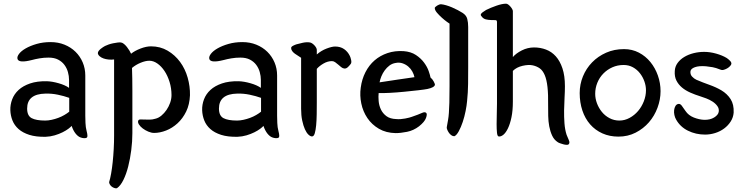

<svg xmlns="http://www.w3.org/2000/svg" viewBox="-20 -710 4027 1040"><path d="M354 -277Q354 -298 348 -319.5Q342 -341 329 -358.5Q316 -376 295 -387Q274 -398 243 -398Q218 -398 194.5 -394Q171 -390 153 -385Q83 -367 75 -390Q71 -402 83 -418Q95 -434 119.5 -448Q144 -462 178.5 -472Q213 -482 254 -482Q295 -482 329.5 -468Q364 -454 389 -429.5Q414 -405 428 -372Q442 -339 442 -301V-83Q442 -68 443 -44Q444 -20 449 -1Q457 29 451 35Q446 39 435.5 38.5Q425 38 415 34Q402 29 389.5 13.5Q377 -2 368 -28Q363 -22 350.5 -12.5Q338 -3 319 6.5Q300 16 276.5 23Q253 30 227 31Q175 32 139 20.5Q103 9 80.5 -11Q58 -31 47.5 -57.5Q37 -84 36 -113Q35 -143 46 -172Q57 -201 81 -223Q105 -245 143 -258Q181 -271 234 -270Q263 -269 298 -259Q333 -249 354 -234ZM355 -180Q327 -190 293.5 -197Q260 -204 226 -203Q127 -201 127 -122Q127 -83 151.5 -70Q176 -57 225 -57Q241 -57 259.5 -61Q278 -65 295.5 -71.5Q313 -78 328.5 -87Q344 -96 355 -105Z M598 -388Q584 -386 568.5 -387.5Q553 -389 540.5 -393.5Q528 -398 519.5 -405.5Q511 -413 510 -422Q510 -428 514.5 -434Q519 -440 525 -445Q531 -450 538 -454.5Q545 -459 549 -461Q557 -465 568.5 -469Q580 -473 592.5 -475.5Q605 -478 616.5 -479.5Q628 -481 635 -480Q643 -479 651.5 -472Q660 -465 667.5 -455.5Q675 -446 681 -436Q687 -426 690 -419Q710 -435 741 -447Q772 -459 798 -459Q848 -459 888 -435.5Q928 -412 955.5 -374.5Q983 -337 996.5 -289.5Q1010 -242 1009 -194Q1007 -144 988.5 -106Q970 -68 941.5 -42Q913 -16 879.5 -3Q846 10 815 10Q800 10 783.5 3Q767 -4 753.5 -14Q740 -24 732.5 -36Q725 -48 729 -57Q732 -63 740.5 -63Q749 -63 762 -62.5Q775 -62 790.5 -62Q806 -62 822 -67Q839 -71 854.5 -84Q870 -97 882 -114.5Q894 -132 901.5 -153Q909 -174 909 -195Q909 -232 898.5 -266Q888 -300 871 -325.5Q854 -351 832.5 -366Q811 -381 789 -381Q768 -381 741.5 -370Q715 -359 695 -342Q696 -311 696.5 -283.5Q697 -256 697 -217V11Q697 56 691 103Q685 150 674.5 191.5Q664 233 648.5 264.5Q633 296 614 309Q610 311 603.5 309.5Q597 308 590 304Q583 300 577.5 293Q572 286 571 277Q577 258 582 229.5Q587 201 590.5 167.5Q594 134 596 97Q598 60 598 24Z M1393 -277Q1393 -298 1387 -319.5Q1381 -341 1368 -358.5Q1355 -376 1334 -387Q1313 -398 1282 -398Q1257 -398 1233.5 -394Q1210 -390 1192 -385Q1122 -367 1114 -390Q1110 -402 1122 -418Q1134 -434 1158.5 -448Q1183 -462 1217.5 -472Q1252 -482 1293 -482Q1334 -482 1368.5 -468Q1403 -454 1428 -429.5Q1453 -405 1467 -372Q1481 -339 1481 -301V-83Q1481 -68 1482 -44Q1483 -20 1488 -1Q1496 29 1490 35Q1485 39 1474.5 38.5Q1464 38 1454 34Q1441 29 1428.5 13.5Q1416 -2 1407 -28Q1402 -22 1389.5 -12.5Q1377 -3 1358 6.5Q1339 16 1315.5 23Q1292 30 1266 31Q1214 32 1178 20.5Q1142 9 1119.5 -11Q1097 -31 1086.5 -57.5Q1076 -84 1075 -113Q1074 -143 1085 -172Q1096 -201 1120 -223Q1144 -245 1182 -258Q1220 -271 1273 -270Q1302 -269 1337 -259Q1372 -249 1393 -234ZM1394 -180Q1366 -190 1332.5 -197Q1299 -204 1265 -203Q1166 -201 1166 -122Q1166 -83 1190.5 -70Q1215 -57 1264 -57Q1280 -57 1298.5 -61Q1317 -65 1334.5 -71.5Q1352 -78 1367.5 -87Q1383 -96 1394 -105Z M1611 -397Q1604 -402 1595 -407.5Q1586 -413 1577.5 -419Q1569 -425 1563 -433Q1557 -441 1557 -450Q1557 -457 1568 -462.5Q1579 -468 1586 -470Q1599 -474 1620.5 -478.5Q1642 -483 1659 -480Q1665 -479 1671.5 -474.5Q1678 -470 1683.5 -464Q1689 -458 1692.5 -451.5Q1696 -445 1696 -440V-415Q1720 -436 1749 -447Q1778 -458 1795 -458Q1824 -458 1844 -444Q1864 -430 1875 -407Q1879 -399 1882 -385Q1885 -371 1880 -364Q1876 -358 1865.5 -347.5Q1855 -337 1844 -339Q1836 -340 1828 -346.5Q1820 -353 1812 -360Q1804 -367 1795.5 -373Q1787 -379 1778 -379Q1755 -379 1732.5 -366Q1710 -353 1696 -337V-156Q1696 -124 1695.5 -91Q1695 -58 1692.5 -31.5Q1690 -5 1685 12Q1680 29 1670 29Q1661 29 1650.5 19Q1640 9 1631.5 -10Q1623 -29 1617 -57Q1611 -85 1611 -121Z M2123 11Q2071 10 2032.5 -12.5Q1994 -35 1970 -70.5Q1946 -106 1937 -149.5Q1928 -193 1934 -235Q1940 -281 1959.5 -319Q1979 -357 2009 -383Q2039 -409 2079 -422.5Q2119 -436 2166 -433Q2206 -430 2233 -412Q2260 -394 2277 -371Q2294 -348 2302 -325Q2310 -302 2312 -290Q2322 -282 2329 -269Q2336 -256 2336 -251Q2333 -236 2295 -228Q2280 -225 2245 -221Q2210 -217 2169.5 -213Q2129 -209 2090.5 -207Q2052 -205 2031 -206Q2029 -187 2031 -163Q2033 -139 2043 -117.5Q2053 -96 2073 -81Q2093 -66 2127 -65Q2149 -63 2174.5 -68Q2200 -73 2210 -77Q2248 -90 2265 -98Q2282 -106 2289 -98Q2295 -92 2287.5 -71Q2280 -50 2250 -26Q2220 -3 2185 4Q2150 11 2123 11ZM2225 -292Q2222 -307 2213.5 -322.5Q2205 -338 2191.5 -349.5Q2178 -361 2160.5 -367Q2143 -373 2123 -369Q2104 -366 2089.5 -355Q2075 -344 2064 -329Q2053 -314 2046 -297Q2039 -280 2036 -264Q2090 -272 2135 -279Q2180 -286 2225 -292Z M2415 -582Q2413 -583 2400.5 -592Q2388 -601 2373.5 -614Q2359 -627 2347 -641Q2335 -655 2335 -667Q2335 -669 2338.5 -672.5Q2342 -676 2347.5 -679.5Q2353 -683 2358.5 -685Q2364 -687 2369 -687Q2381 -686 2396.5 -681.5Q2412 -677 2428.5 -670Q2445 -663 2460 -655Q2475 -647 2486 -640Q2506 -627 2511 -607.5Q2516 -588 2516 -564V-347Q2516 -302 2515.5 -256Q2515 -210 2510 -162Q2508 -139 2502 -108.5Q2496 -78 2486.5 -49.5Q2477 -21 2465 1Q2453 23 2441 28Q2432 28 2424 22Q2416 16 2410.5 7.5Q2405 -1 2402 -9Q2399 -17 2400 -21Q2404 -44 2407 -60.5Q2410 -77 2411.5 -99Q2413 -121 2414 -154Q2415 -187 2415 -244Z M2672 -590Q2672 -601 2664 -601Q2655 -601 2639.5 -601.5Q2624 -602 2612 -605Q2600 -608 2592 -617Q2584 -626 2584 -629Q2584 -636 2595 -644Q2606 -652 2613 -656Q2637 -668 2668.5 -679Q2700 -690 2721 -690Q2727 -690 2733.5 -685Q2740 -680 2745.5 -673.5Q2751 -667 2754.5 -660.5Q2758 -654 2758 -650V-401Q2775 -421 2806.5 -437Q2838 -453 2873 -453Q2907 -453 2937.5 -441.5Q2968 -430 2990.5 -405Q3013 -380 3026.5 -340Q3040 -300 3040 -243Q3040 -215 3038 -181Q3036 -147 3035.5 -112Q3035 -77 3037.5 -42.5Q3040 -8 3049 20Q3054 33 3061 48.5Q3068 64 3060 72Q3056 75 3048 74.5Q3040 74 3031 71.5Q3022 69 3013.5 66Q3005 63 3001 60Q2981 47 2970.5 24Q2960 1 2955 -26Q2950 -53 2949.5 -82Q2949 -111 2949 -137Q2950 -199 2945.5 -239Q2941 -279 2930.5 -303.5Q2920 -328 2904 -339.5Q2888 -351 2866 -356Q2843 -361 2810.5 -353.5Q2778 -346 2758 -326V-160Q2758 -111 2750.5 -75Q2743 -39 2731.5 -15Q2720 9 2706.5 20Q2693 31 2681 29Q2674 28 2672 9Q2670 -10 2670 -37.5Q2670 -65 2671 -95Q2672 -125 2672 -149Z M3120 -206Q3120 -253 3137.5 -296Q3155 -339 3187 -372Q3219 -405 3263 -424.5Q3307 -444 3360 -444Q3404 -444 3440.5 -425Q3477 -406 3503 -374Q3529 -342 3543.5 -301Q3558 -260 3558 -216Q3558 -171 3541.5 -126.5Q3525 -82 3495 -47.5Q3465 -13 3423 8.5Q3381 30 3330 30Q3282 30 3243 12.5Q3204 -5 3176.5 -36.5Q3149 -68 3134.5 -111.5Q3120 -155 3120 -206ZM3358 -358Q3325 -358 3297 -345.5Q3269 -333 3248 -311.5Q3227 -290 3215.5 -261.5Q3204 -233 3204 -202Q3204 -176 3213.5 -150.5Q3223 -125 3240 -104Q3257 -83 3281.5 -70Q3306 -57 3335 -57Q3364 -57 3390.5 -71.5Q3417 -86 3436.5 -109Q3456 -132 3467.5 -161.5Q3479 -191 3479 -221Q3479 -245 3470.5 -269Q3462 -293 3446.5 -313Q3431 -333 3408.5 -345.5Q3386 -358 3358 -358Z M3635 -325Q3636 -349 3650 -368.5Q3664 -388 3686.5 -401.5Q3709 -415 3737 -422Q3765 -429 3794 -429Q3826 -429 3859.5 -419.5Q3893 -410 3916 -396Q3924 -391 3934 -381Q3944 -371 3941 -362Q3940 -358 3934 -351.5Q3928 -345 3919.5 -340Q3911 -335 3901 -332Q3891 -329 3882 -333Q3857 -343 3840 -346Q3823 -349 3804 -351Q3766 -354 3744 -346Q3722 -338 3720 -324Q3718 -307 3728.5 -295.5Q3739 -284 3752 -278Q3787 -263 3822.5 -250.5Q3858 -238 3887 -221Q3919 -202 3937.5 -173Q3956 -144 3954 -100Q3952 -74 3938 -52Q3924 -30 3902.5 -14Q3881 2 3854 10.5Q3827 19 3799 19Q3749 19 3706.5 -2Q3664 -23 3642 -63Q3636 -73 3633 -87Q3630 -101 3631.5 -113.5Q3633 -126 3638.5 -135.5Q3644 -145 3654 -147Q3664 -149 3672.5 -138Q3681 -127 3693 -109Q3709 -85 3738 -73.5Q3767 -62 3794 -61Q3826 -60 3848 -73.5Q3870 -87 3873 -104Q3876 -121 3866 -135Q3856 -149 3840 -159.5Q3824 -170 3805.5 -177Q3787 -184 3774 -188Q3745 -197 3719 -208.5Q3693 -220 3674 -236Q3655 -252 3644 -273.5Q3633 -295 3635 -325Z"/></svg>

Font: Yeon Sung
Style: Regular
Weight: 400
Version: Version 1.001